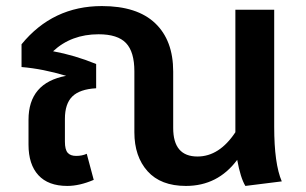

<svg xmlns="http://www.w3.org/2000/svg" viewBox="-20 -598 1008 633"><path d="M909 0 789 15Q773 -11 762 -71Q698 15 593 15Q510 15 466.5 -33.5Q423 -82 423 -162V-363Q423 -427 395.5 -456Q368 -485 305 -485Q215 -485 155 -429Q226 -416 297 -387V-307Q243 -304 218.5 -280Q194 -256 194 -206V-131Q194 -105 203 -94.5Q212 -84 231 -84Q251 -84 266 -91L289 -5Q242 15 202 15Q139 15 106.5 -20.5Q74 -56 74 -121V-203Q74 -325 198 -348Q122 -371 51 -377V-452Q154 -578 316 -578Q432 -578 491.5 -521.5Q551 -465 551 -362V-176Q551 -82 631 -82Q703 -82 756 -162V-566H884V-180Q884 -58 909 0Z"/></svg>

Font: FiraGO Medium
Style: Regular
Weight: 500
Designer: bBox Type
Foundry: bBox Type GmbH
Version: Version 1.001;PS 001.001;hotconv 1.0.88;makeotf.lib2.5.64775